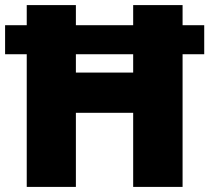

<svg xmlns="http://www.w3.org/2000/svg" viewBox="-20 -734 822 754"><path d="M85 0H278V-291H503V0H697V-521H782V-635H697V-714H503V-635H278V-714H85V-635H0V-521H85ZM278 -449V-521H503V-449Z"/></svg>

Font: Noto Sans Lao UI Blk
Style: Regular
Weight: 900
Designer: Monotype Design Team
Foundry: Monotype Imaging Inc.
Version: Version 2.000